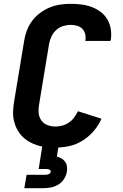

<svg xmlns="http://www.w3.org/2000/svg" viewBox="-20 -763 640 1003"><path d="M270 8Q245 8 220.5 5.5Q196 3 173 -4.5Q150 -12 130 -24Q110 -36 94 -53Q78 -70 67.5 -91Q57 -112 52 -136Q47 -160 48.5 -185Q50 -210 54 -234L106 -549Q110 -576 120 -603Q130 -630 147.5 -653.5Q165 -677 189 -695Q213 -713 240 -724Q267 -735 294.5 -739Q322 -743 349 -743Q378 -743 406 -739.5Q434 -736 459 -726.5Q484 -717 505.5 -701Q527 -685 540.5 -662Q554 -639 558.5 -611.5Q563 -584 559 -556Q558 -554 558 -552.5Q558 -551 557 -549H426Q426 -550 426 -550.5Q426 -551 426 -552Q429 -569 425 -585Q421 -601 410 -612.5Q399 -624 382.5 -628.5Q366 -633 349 -633Q329 -633 308.5 -626.5Q288 -620 272.5 -605Q257 -590 248 -570.5Q239 -551 236 -531L184 -216Q180 -195 182 -173Q184 -151 196 -134Q208 -117 228 -109.5Q248 -102 270 -102Q288 -102 306 -107Q324 -112 340 -123Q356 -134 367.5 -149.5Q379 -165 387 -182L510 -143Q495 -108 469.5 -78.5Q444 -49 411.5 -28.5Q379 -8 342.5 0Q306 8 270 8ZM107 220 119 150H219Q227 150 235 146.5Q243 143 245 135Q246 127 239 123.5Q232 120 224 120H182L201 0H286L277 55Q290 58 301.5 65Q313 72 320.5 82.5Q328 93 330 107Q332 121 329 135Q326 154 314.5 172Q303 190 285 201Q267 212 247 216Q227 220 207 220Z"/></svg>

Font: Iosevka Curly XBdEx
Style: Italic
Weight: 800
Width: 7
Italic angle: -9°
Monospace: yes
Designer: Belleve Invis
Foundry: Belleve Invis
Version: Version 11.1.0; ttfautohint (v1.8.3)